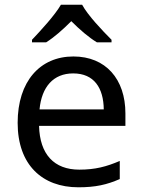

<svg xmlns="http://www.w3.org/2000/svg" viewBox="-20 -786 604 816"><path d="M329 -766H239C213 -721 153 -656 116 -617V-606H176C211 -628 247 -660 283 -696C319 -660 357 -627 392 -606H454V-617C416 -655 353 -721 329 -766ZM292 -546C150 -546 55 -440 55 -264C55 -85 160 10 313 10C386 10 434 -1 489 -25V-102C433 -78 385 -65 317 -65C210 -65 149 -130 146 -251H513V-304C513 -450 429 -546 292 -546ZM291 -474C380 -474 420 -412 421 -321H148C157 -417 207 -474 291 -474Z"/></svg>

Font: Noto Sans Psalter Pahlavi
Style: Regular
Weight: 400
Designer: Monotype Design Team
Foundry: Monotype Imaging Inc.
Version: Version 2.002